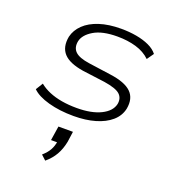

<svg xmlns="http://www.w3.org/2000/svg" viewBox="-138 -603 892 982"><g transform="rotate(20 307.5 -111.5)"><path d="M277 8Q200 8 139 -9Q78 -26 49 -55L73 -94Q96 -75 127 -62Q158 -49 196 -42.5Q234 -36 278 -36Q358 -36 408.5 -61Q459 -86 468 -127Q474 -160 452.5 -180Q431 -200 366 -210L244 -226Q167 -238 136 -272Q105 -306 116 -365Q125 -403 155.5 -432.5Q186 -462 236.5 -478.5Q287 -495 354 -495Q399 -495 438 -488Q477 -481 507.5 -467Q538 -453 555 -431L529 -394Q498 -424 452 -437.5Q406 -451 350 -451Q268 -451 222 -423.5Q176 -396 168 -359Q161 -323 182.5 -302Q204 -281 260 -273L381 -256Q463 -245 497 -212Q531 -179 520 -120Q511 -79 478 -50.5Q445 -22 393.5 -7Q342 8 277 8ZM219 272 193 248Q217 227 229 205.5Q241 184 245 156L257 163H211L223 85H302L294 142Q286 183 268 214.5Q250 246 219 272Z"/></g></svg>

Font: Nunito Sans 10pt Expanded ExtraLight
Style: Italic
Weight: 250
Width: 7
Italic angle: -9°
Designer: Vernon Adams
Foundry: Vernon Adams
Version: Version 3.101;gftools[0.9.27]